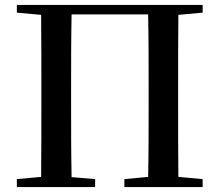

<svg xmlns="http://www.w3.org/2000/svg" viewBox="-20 -755 887 775"><path d="M48 -704 146 -695C147 -595 147 -495 147 -393V-347C147 -238 147 -139 146 -41L48 -32V0H364V-32L269 -40C267 -140 267 -239 267 -348V-393C267 -495 267 -597 269 -697H578C580 -596 580 -495 580 -393V-348C580 -238 580 -139 578 -41L482 -32V0H798V-32L700 -41C699 -140 699 -239 699 -347V-393C699 -494 699 -596 700 -695L798 -704V-735H48Z"/></svg>

Font: Noto Serif HK SemiBold
Style: Regular
Weight: 600
Designer: Ryoko NISHIZUKA 西塚涼子 (kana & ideographs); Frank Grießhammer (Latin, Greek & Cyrillic); Wenlong ZHANG 张文龙 (bopomofo); San
Foundry: Adobe
Version: Version 2.001;hotconv 1.1.0;makeotfexe 2.6.0